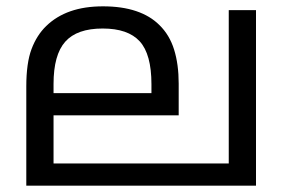

<svg xmlns="http://www.w3.org/2000/svg" viewBox="-20 -586 899 606"><path d="M788 -554V0H63V-313Q63 -387 79.5 -431Q96 -475 126 -504Q158 -535 202.5 -550.5Q247 -566 305 -566Q365 -566 409.5 -551Q454 -536 483 -507Q515 -476 529.5 -429.5Q544 -383 544 -322V-222H149V-70H702V-554ZM304 -496Q223 -496 186 -454.5Q149 -413 149 -321V-292H458V-320Q458 -415 421 -455.5Q384 -496 304 -496Z"/></svg>

Font: malayalam15
Style: Book
Weight: 400
Designer: Jelle Bosma - Monotype Design Team
Foundry: Monotype Imaging Inc.
Version: Version 2.003